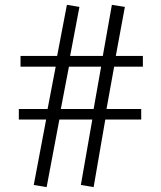

<svg xmlns="http://www.w3.org/2000/svg" viewBox="-20 -746 658 786"><path d="M564.9 -473.1H447.3L416 -299.8H558.1V-256.8H411.1L363.3 20L311 11.2L357.9 -256.8H223.1L170.9 20L118.2 11.2L168.9 -256.8H57.1V-299.8H174.8L208 -473.1H64V-517.1H213.9L253.9 -726.1L305.2 -717.8L267.1 -517.1H400.9L438 -726.1L491.2 -717.8L454.1 -517.1H564.9ZM394 -473.1H262.2L229 -299.8H363.3Z"/></svg>

Font: I.MingCP
Style: Regular
Weight: 400
Designer: I.Font Project
Version: Version 8.000; Sep 06, 2022